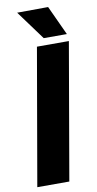

<svg xmlns="http://www.w3.org/2000/svg" viewBox="-99 -944 500 986"><g transform="rotate(-10 151.0 -450.5)"><path d="M179.2 0H12.2L135.7 -710.9H302.2ZM298.3 -748H177.7L65.9 -900.4L227.5 -901.4Z"/></g></svg>

Font: TypoPRO Roboto
Style: Italic
Weight: 900
Italic angle: -12°
Designer: Google
Version: Version 2.136; 2016